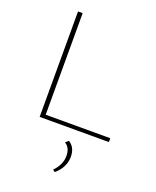

<svg xmlns="http://www.w3.org/2000/svg" viewBox="-167 -755 916 1126"><g transform="rotate(20 290.5 -192.0)"><path d="M553 -24V0H121V-658H150V-24ZM373 158Q373 191 357.5 221.5Q342 252 314 274L301 263Q322 243 334.5 216.5Q347 190 347 163Q347 110 312 90L330 73Q373 99 373 158Z"/></g></svg>

Font: Ysabeau SC Extralight
Style: Regular
Weight: 200
Designer: Christian Thalmann (Catharsis Fonts)
Version: Version 0.003